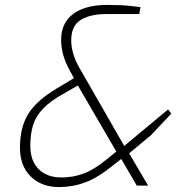

<svg xmlns="http://www.w3.org/2000/svg" viewBox="-20 -753 715 779"><path d="M61 -154Q61 -236 94.5 -290.5Q128 -345 210 -394L280 -436L263 -467Q228 -530 228 -591Q228 -660 277 -696.5Q326 -733 414 -733Q474 -733 508.5 -729Q543 -725 550 -724L545 -696H413Q344 -696 306.5 -671.5Q269 -647 269 -590Q269 -536 302 -478L484 -161L662 -309L675 -292L592 -204L504 -131L581 0H535L472 -108L436 -80Q377 -32 326 -13Q275 6 220 6Q148 6 104.5 -37Q61 -80 61 -154ZM411 -105 452 -138 296 -406 238 -373Q184 -343 154.5 -312Q125 -281 114 -245Q103 -209 103 -160Q103 -101 136.5 -67Q170 -33 230 -33Q276 -33 318.5 -48.5Q361 -64 411 -105Z"/></svg>

Font: Exo ExtraLight
Style: Italic
Weight: 275
Italic angle: -9°
Designer: Natanael Gama
Foundry: Natanael Gama
Version: Version 1.500; ttfautohint (v1.6)